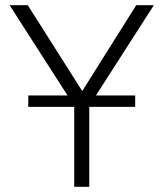

<svg xmlns="http://www.w3.org/2000/svg" viewBox="-20 -720 630 740"><path d="M266 0V-312L17 -700H87L297 -369L505 -700H573L324 -312V0ZM89 -308V-352H501V-308Z"/></svg>

Font: Geologica Cursive Thin
Style: Regular
Weight: 250
Designer: Sindre Bremnes, Frode Helland
Foundry: Monokrom Skriftforlag AS
Version: Version 1.010;gftools[0.9.28]